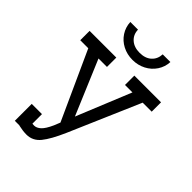

<svg xmlns="http://www.w3.org/2000/svg" viewBox="-274 -1086 1220 1220"><g transform="rotate(45 336.0 -476.5)"><path d="M158 -963H227Q228 -920 258 -893Q288 -866 338 -866Q388 -866 417.5 -892.5Q447 -919 449 -963H518Q516 -918 491.5 -881Q467 -844 426.5 -823Q386 -802 338 -802Q289 -802 248.5 -823Q208 -844 184 -881Q160 -918 158 -963ZM657 -656H576L369 -177Q327 -81 290 -35.5Q253 10 197 10Q165 10 125 1V0H83V-152H175V-66Q181 -65 191 -65Q213 -65 234.5 -84.5Q256 -104 279 -155L296 -197L87 -656H15V-740H255V-656H179L334 -289L484 -656H417V-740H657Z"/></g></svg>

Font: Arvo
Style: Regular
Weight: 400
Designer: Anton Koovit (Cyrillic Expansion: Cyreal)
Foundry: Anton Koovit, Yassin Baggar
Version: Version 3.000